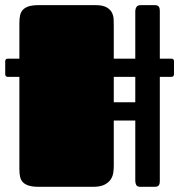

<svg xmlns="http://www.w3.org/2000/svg" viewBox="-25 -721 691 741"><path d="M591.8 -494.6H636.2Q646.5 -494.6 646.5 -484.4V-435.1Q646.5 -424.3 636.2 -424.3H591.8V-22.9Q591.8 -14.6 590.1 -10Q588.4 -5.4 585.2 -3.2Q582 -1 577.9 -0.5Q573.7 0 569.3 0H517.1Q504.4 0 500.7 -7.3Q497.1 -14.6 497.1 -22.9V-255.9H414.1V-79.1Q414.1 -67.9 412.1 -54.2Q410.2 -40.5 402.3 -28.6Q394.5 -16.6 378.4 -8.3Q362.3 0 334 0H125Q101.6 0 86.9 -4.4Q72.3 -8.8 64 -17.1Q55.7 -25.4 52.7 -38.1Q49.8 -50.8 49.8 -67.9V-424.3H5.4Q-4.9 -424.3 -4.9 -435.1V-484.4Q-4.9 -494.6 5.4 -494.6H49.8V-632.8Q49.8 -649.9 52.7 -662.6Q55.7 -675.3 64 -683.8Q72.3 -692.4 86.9 -696.8Q101.6 -701.2 125 -701.2H342.8Q371.1 -701.2 386 -692.9Q400.9 -684.6 407 -672.1Q413.1 -659.7 413.6 -645.8Q414.1 -631.8 414.1 -620.1V-494.6H497.1V-678.2Q497.1 -686.5 501.5 -693.8Q505.9 -701.2 518.6 -701.2H569.3Q573.7 -701.2 577.9 -700.7Q582 -700.2 585.2 -698Q588.4 -695.8 590.1 -691.2Q591.8 -686.5 591.8 -678.2ZM497.1 -326.2V-424.3H414.1V-326.2Z"/></svg>

Font: Fascinate Cyrillic
Style: Regular
Weight: 900
Designer: Denis Ignatov
Foundry: Astigmatic (AOETI)
Version: Version 1.00 November 30, 2018, initial release